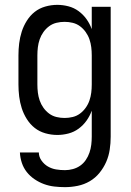

<svg xmlns="http://www.w3.org/2000/svg" viewBox="-20 -548 540 791"><path d="M248 223Q226 223 204 220.5Q182 218 161.5 210.5Q141 203 122.5 190.5Q104 178 90.5 161Q77 144 70 123Q63 102 62 80H140Q140 98 151 113.5Q162 129 177.5 138Q193 147 211 150Q229 153 248 153Q264 153 280.5 148.5Q297 144 310.5 134.5Q324 125 333.5 111Q343 97 348.5 81Q354 65 356 48.5Q358 32 358 15V-92Q350 -70 336.5 -51Q323 -32 304 -18Q285 -4 262 2Q239 8 216 8Q191 8 166.5 1Q142 -6 123 -21Q104 -36 90.5 -57.5Q77 -79 69.5 -102.5Q62 -126 59 -150.5Q56 -175 56 -200V-320Q56 -345 59 -369.5Q62 -394 69.5 -417.5Q77 -441 90.5 -462.5Q104 -484 123 -499Q142 -514 166.5 -521Q191 -528 216 -528Q239 -528 262 -522Q285 -516 304 -502Q323 -488 336.5 -469Q350 -450 358 -428V-520H436V15Q436 42 432 68.5Q428 95 417.5 119Q407 143 390 164Q373 185 350 198.5Q327 212 300.5 217.5Q274 223 248 223ZM246 -62Q263 -62 279.5 -66Q296 -70 309.5 -80Q323 -90 333 -104Q343 -118 348.5 -134Q354 -150 356 -166.5Q358 -183 358 -200V-320Q358 -337 356 -353.5Q354 -370 348.5 -386Q343 -402 333 -416Q323 -430 309.5 -440Q296 -450 279.5 -454Q263 -458 246 -458Q229 -458 212.5 -454Q196 -450 182.5 -440Q169 -430 159 -416Q149 -402 143.5 -386Q138 -370 136 -353.5Q134 -337 134 -320V-200Q134 -183 136 -166.5Q138 -150 143.5 -134Q149 -118 159 -104Q169 -90 182.5 -80Q196 -70 212.5 -66Q229 -62 246 -62Z"/></svg>

Font: Iosevka MaddieWtf
Style: Regular
Weight: 400
Monospace: yes
Designer: Belleve Invis
Foundry: Belleve Invis
Version: Version 31.3.0; ttfautohint (v1.8.3)